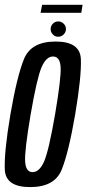

<svg xmlns="http://www.w3.org/2000/svg" viewBox="-24 -778 365 802"><path d="M102 3.5Q204.5 3.5 233.8 -69.5Q263 -142.5 290 -300Q316.5 -457 313.8 -530.8Q311 -604.5 208.5 -604.5Q105.5 -604.5 76 -531Q46.5 -457.5 19.5 -300Q-7 -143.5 -4 -70Q-1 3.5 102 3.5ZM112 -59Q84 -59 81 -102.8Q78 -146.5 104 -300Q130.5 -453 149.8 -497.5Q169 -542 197.5 -542Q226.5 -542 229.2 -497.8Q232 -453.5 206 -300Q179.5 -147 160 -103Q140.5 -59 112 -59ZM219 -624.5Q232.5 -624.5 242 -634.2Q251.5 -644 251.5 -656.5Q251.5 -670 241.8 -679.2Q232 -688.5 219.5 -688.5Q206.5 -688.5 197 -679.2Q187.5 -670 187.5 -656.5Q187.5 -643.5 196.8 -634Q206 -624.5 219 -624.5ZM145.5 -724.5H315.5L321 -758H152Z"/></svg>

Font: Anybody ExtraCondensed
Style: Italic
Weight: 400
Width: 2
Italic angle: -10°
Version: Version 1.113;gftools[0.9.25]